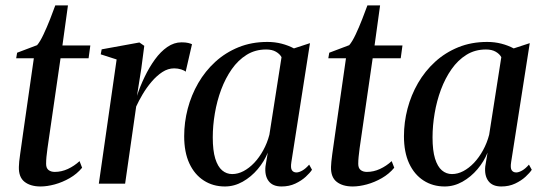

<svg xmlns="http://www.w3.org/2000/svg" viewBox="-20 -681 2012 712"><path d="M162.5 -175.5Q158.5 -149 156 -130.5Q153.5 -112 152.2 -98.8Q151 -85.5 151 -73.5Q151 -57.5 160 -50.5Q169 -43.5 183 -43.5Q208 -43.5 231.8 -54.5Q255.5 -65.5 275 -83.5L284.5 -59Q265.5 -36 238.5 -20.5Q211.5 -5 183 2.8Q154.5 10.5 130.5 10.5Q93 10.5 71 -6.8Q49 -24 50 -62Q50 -69.5 51.2 -81.8Q52.5 -94 54.8 -110Q57 -126 59.8 -145.2Q62.5 -164.5 65.5 -186L105.5 -465H40L43.5 -485.5L117.5 -513.5Q128.5 -526 141.2 -553Q154 -580 165.8 -610Q177.5 -640 185 -661H232L211.5 -512.5H315L308.5 -465H204.5Z M346.5 0 412.5 -460.5 353.5 -479.5 357 -498 497 -523.5 515 -511 504 -427 488 -325.5Q499.5 -361 516.5 -396.2Q533.5 -431.5 554.5 -460.5Q575.5 -489.5 600.5 -506.8Q625.5 -524 653 -524Q668 -524 677.5 -521.8Q687 -519.5 692 -517L668.5 -415Q664.5 -419.5 652 -423.5Q639.5 -427.5 626 -427.5Q603 -427.5 582 -413.8Q561 -400 542.2 -378Q523.5 -356 509 -331.5Q494.5 -307 485 -286L444 0Z M1060.5 -80Q1057 -58 1062.5 -49.8Q1068 -41.5 1079.5 -41.5Q1088.5 -41.5 1101 -48.5Q1113.5 -55.5 1126.5 -70.5L1137 -51.5Q1129.5 -40 1113.8 -25.5Q1098 -11 1075.2 -0.2Q1052.5 10.5 1024 10.5Q991 10.5 976 -9.8Q961 -30 964.5 -64L973 -115Q960 -82.5 935.8 -53.8Q911.5 -25 880 -7.2Q848.5 10.5 814 10.5Q770 10.5 735.8 -11.5Q701.5 -33.5 682.2 -75Q663 -116.5 663 -176Q663 -227.5 676.2 -278Q689.5 -328.5 715.2 -373Q741 -417.5 778.5 -451.8Q816 -486 864.5 -505.8Q913 -525.5 971.5 -525.5Q999.5 -525.5 1024.5 -519Q1049.5 -512.5 1070 -501.5L1129.5 -521ZM1024 -469Q1017.5 -481 1003.2 -489.2Q989 -497.5 967 -497.5Q926.5 -497.5 894.8 -477.8Q863 -458 839.5 -424.5Q816 -391 800.2 -348.8Q784.5 -306.5 776.8 -260.8Q769 -215 769 -171.5Q769 -123 778.2 -93Q787.5 -63 803.8 -49.2Q820 -35.5 841 -35.5Q862.5 -35.5 883.2 -46.5Q904 -57.5 922.8 -77.2Q941.5 -97 956.2 -123.8Q971 -150.5 979 -181.5Z M1320 -175.5Q1316 -149 1313.5 -130.5Q1311 -112 1309.8 -98.8Q1308.5 -85.5 1308.5 -73.5Q1308.5 -57.5 1317.5 -50.5Q1326.5 -43.5 1340.5 -43.5Q1365.5 -43.5 1389.2 -54.5Q1413 -65.5 1432.5 -83.5L1442 -59Q1423 -36 1396 -20.5Q1369 -5 1340.5 2.8Q1312 10.5 1288 10.5Q1250.5 10.5 1228.5 -6.8Q1206.5 -24 1207.5 -62Q1207.5 -69.5 1208.8 -81.8Q1210 -94 1212.2 -110Q1214.5 -126 1217.2 -145.2Q1220 -164.5 1223 -186L1263 -465H1197.5L1201 -485.5L1275 -513.5Q1286 -526 1298.8 -553Q1311.5 -580 1323.2 -610Q1335 -640 1342.5 -661H1389.5L1369 -512.5H1472.5L1466 -465H1362Z M1875.5 -80Q1872 -58 1877.5 -49.8Q1883 -41.5 1894.5 -41.5Q1903.5 -41.5 1916 -48.5Q1928.5 -55.5 1941.5 -70.5L1952 -51.5Q1944.5 -40 1928.8 -25.5Q1913 -11 1890.2 -0.2Q1867.5 10.5 1839 10.5Q1806 10.5 1791 -9.8Q1776 -30 1779.5 -64L1788 -115Q1775 -82.5 1750.8 -53.8Q1726.5 -25 1695 -7.2Q1663.5 10.5 1629 10.5Q1585 10.5 1550.8 -11.5Q1516.5 -33.5 1497.2 -75Q1478 -116.5 1478 -176Q1478 -227.5 1491.2 -278Q1504.5 -328.5 1530.2 -373Q1556 -417.5 1593.5 -451.8Q1631 -486 1679.5 -505.8Q1728 -525.5 1786.5 -525.5Q1814.5 -525.5 1839.5 -519Q1864.5 -512.5 1885 -501.5L1944.5 -521ZM1839 -469Q1832.5 -481 1818.2 -489.2Q1804 -497.5 1782 -497.5Q1741.5 -497.5 1709.8 -477.8Q1678 -458 1654.5 -424.5Q1631 -391 1615.2 -348.8Q1599.5 -306.5 1591.8 -260.8Q1584 -215 1584 -171.5Q1584 -123 1593.2 -93Q1602.5 -63 1618.8 -49.2Q1635 -35.5 1656 -35.5Q1677.5 -35.5 1698.2 -46.5Q1719 -57.5 1737.8 -77.2Q1756.5 -97 1771.2 -123.8Q1786 -150.5 1794 -181.5Z"/></svg>

Font: Merriweather 120pt
Style: Italic
Weight: 400
Italic angle: -7.8°
Version: Version 2.101